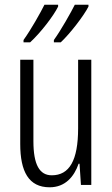

<svg xmlns="http://www.w3.org/2000/svg" viewBox="-20 -786 476 816"><path d="M356 -758V-766H298C282 -734 240 -659 209 -616V-606H238C277 -642 337 -720 356 -758ZM227 -758V-766H169C152 -732 113 -662 80 -616V-606H108C152 -646 208 -719 227 -758ZM368 -532H312V-241C312 -104 275 -41 200 -41C148 -41 122 -86 122 -186V-532H66V-174C66 -57 102 10 191 10C257 10 295 -35 314 -90H318L324 0H368Z"/></svg>

Font: Noto Sans Bengali ExtraCondensed Light
Style: Regular
Weight: 300
Width: 2
Designer: Joana Ranito - Universal Thirst; Jelle Bosma - Monotype Design Team
Foundry: Universal Thirst ehf.
Version: Version 3.000